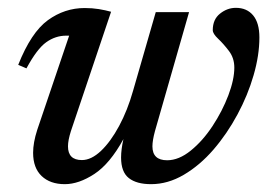

<svg xmlns="http://www.w3.org/2000/svg" viewBox="-20 -459 700 490"><path d="M377.5 -428H462.5L375.5 -124.5Q369 -100.5 369 -85.5Q369 -50 406.5 -50Q436.5 -50 467 -74.8Q497.5 -99.5 522.5 -137.5Q547.5 -175.5 562.8 -215.8Q578 -256 578 -286.5Q578 -311 564.2 -329Q550.5 -347 536.8 -360Q523 -373 523 -382Q523 -409.5 541.5 -424.2Q560 -439 582 -439Q610 -439 626 -419.8Q642 -400.5 642 -363.5Q642 -318 627.2 -267Q612.5 -216 586 -166.8Q559.5 -117.5 524.8 -77.2Q490 -37 449.2 -13Q408.5 11 365.5 11Q328.5 11 308.8 -4.5Q289 -20 289 -57Q289 -77.5 295 -104Q260.5 -41 220.8 -15Q181 11 145.5 11Q108 11 86.2 -9.8Q64.5 -30.5 64.5 -69Q64.5 -95 75 -127.5L156.5 -368H149Q121.5 -368 98 -351.2Q74.5 -334.5 47.5 -284.5L26.5 -293.5Q59.5 -376.5 102.2 -407.5Q145 -438.5 196 -438.5Q215.5 -438.5 232.2 -435.8Q249 -433 263.5 -429L161 -124.5Q153.5 -101 153.5 -85.5Q153.5 -50.5 189 -50.5Q213 -50.5 237.8 -74Q262.5 -97.5 284 -137.5Q305.5 -177.5 319.5 -227Z"/></svg>

Font: Newsreader Text Medium
Style: Italic
Weight: 500
Italic angle: -17°
Designer: Hugues Gentile
Foundry: Production Type
Version: Version 1.001